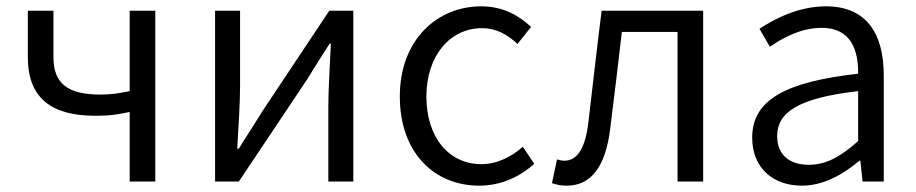

<svg xmlns="http://www.w3.org/2000/svg" viewBox="-20 -574 2897 607"><path d="M390 0H471V-540H390V-286C357 -279 331 -275 298 -275C195 -275 149 -309 149 -393V-540H68V-393C68 -262 145 -208 281 -208C331 -208 350 -212 390 -220Z M660 0H735L949 -320C969 -353 1001 -403 1022 -436H1026C1023 -366 1018 -294 1018 -235V0H1097V-540H1021L808 -220C788 -187 755 -137 735 -104H730C734 -174 739 -247 739 -304V-540H660Z M1495 13C1561 13 1621 -13 1669 -56L1633 -110C1599 -80 1553 -55 1502 -55C1398 -55 1328 -141 1328 -269C1328 -398 1403 -485 1504 -485C1549 -485 1584 -465 1616 -435L1659 -489C1621 -524 1572 -554 1501 -554C1364 -554 1244 -450 1244 -269C1244 -91 1353 13 1495 13Z M1772 13C1848 13 1894 -46 1909 -166C1922 -268 1934 -371 1946 -473H2122V0H2203V-540H1882C1867 -422 1854 -304 1840 -186C1830 -103 1804 -66 1765 -66C1755 -66 1748 -68 1741 -70L1725 5C1740 10 1753 13 1772 13Z M2515 13C2583 13 2645 -22 2697 -66H2700L2707 0H2774V-335C2774 -465 2722 -554 2591 -554C2504 -554 2428 -514 2381 -483L2414 -426C2455 -455 2513 -486 2578 -486C2671 -486 2694 -414 2693 -341C2461 -315 2358 -257 2358 -139C2358 -41 2426 13 2515 13ZM2537 -53C2482 -53 2437 -79 2437 -144C2437 -218 2502 -264 2693 -286V-128C2638 -79 2592 -53 2537 -53Z"/></svg>

Font: Noto Sans CJK JP DemiLight
Style: Regular
Weight: 350
Designer: Ryoko NISHIZUKA (kana & ideographs); Paul D. Hunt (Latin, Greek & Cyrillic); Wenlong ZHANG (bopomofo); Sandoll Communica
Foundry: Adobe Systems Incorporated
Version: Version 1.004;PS 1.004;hotconv 1.0.82;makeotf.lib2.5.63406